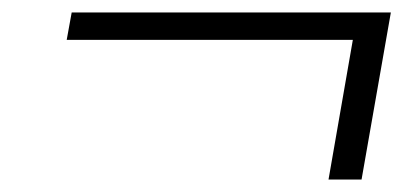

<svg xmlns="http://www.w3.org/2000/svg" viewBox="-20 -421 647 308"><path d="M507 -133H560L607 -401H95L87 -357H546Z"/></svg>

Font: Libertinus Serif
Style: Italic
Weight: 400
Italic angle: -12°
Designer: Philipp H. Poll, Khaled Hosny
Foundry: Caleb Maclennan
Version: Version 7.050;RELEASE